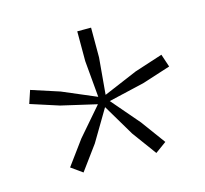

<svg xmlns="http://www.w3.org/2000/svg" viewBox="-65 -881 551 517"><g transform="rotate(-15 210.0 -622.0)"><path d="M226.5 -604 293 -526.5 342.5 -459 311.5 -436.5 262 -504 210 -591.5 158 -504 108.5 -436.5 77 -459 126.5 -526.5 193.5 -604 94 -627 15 -652.5 27 -688.5 105.5 -663 199.5 -623 190.5 -725V-808H229V-725L220 -623L314.5 -663L393 -688.5L405 -652.5L325.5 -627Z"/></g></svg>

Font: Encode Sans Condensed ExLight
Style: Regular
Weight: 275
Width: 3
Designer: Multiple Designers
Foundry: Impallari Type
Version: Version 2.000